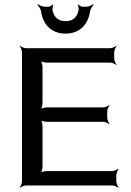

<svg xmlns="http://www.w3.org/2000/svg" viewBox="-20 -877 620 908"><path d="M530 -20V-48C530 -57 536 -72 541 -77L539 -79C534 -74 519 -68 510 -68H201C192 -68 175 -64 170 -59L172 -57C177 -62 181 -79 181 -88V-281C181 -290 177 -307 172 -312L170 -310C175 -305 192 -301 201 -301H467C476 -301 491 -295 496 -290L498 -292C493 -297 487 -312 487 -321V-349C487 -358 493 -373 498 -378L496 -380C491 -375 476 -369 467 -369H201C192 -369 175 -365 170 -360L172 -358C177 -363 181 -380 181 -389V-561C181 -570 177 -587 172 -592L170 -590C175 -585 192 -581 201 -581H500C509 -581 524 -575 529 -570L531 -572C526 -577 520 -592 520 -601V-629C520 -638 526 -653 531 -658L529 -660C524 -655 509 -649 500 -649H104C95 -649 80 -655 75 -660L73 -658C78 -653 84 -638 84 -629V-20C84 -11 78 4 73 9L75 11C80 6 95 0 104 0H510C519 0 534 6 539 11L541 9C536 4 530 -11 530 -20ZM387 -845H372C365 -845 354 -851 351 -856L348 -853C351 -849 353 -833 351 -826C343 -793 323 -777 290 -777C257 -777 237 -793 229 -826C227 -833 229 -849 232 -853L229 -856C226 -851 215 -845 208 -845H193C182 -845 166 -852 160 -857L157 -854C163 -849 172 -834 174 -824C183 -761 223 -718 290 -718C357 -718 397 -761 406 -824C408 -834 417 -849 423 -854L420 -857C414 -852 398 -845 387 -845Z"/></svg>

Font: Gamestation Storm
Style: Regular
Weight: 400
Designer: Jonas Hecksher
Foundry: Jonas Hecksher, Playtypeª, e-types AS
Version: Version 1.003